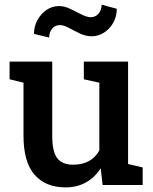

<svg xmlns="http://www.w3.org/2000/svg" viewBox="-20 -792 656 822"><path d="M260.7 10.3Q175.8 10.3 128.2 -43.7Q80.6 -97.7 80.6 -211.4V-438L21 -452.6V-528.3H203.6V-210.4Q203.6 -142.1 225.3 -114.5Q247.1 -86.9 292.5 -86.9Q371.6 -86.9 405.3 -147.9V-438L338.9 -452.6V-528.3H528.3V-89.8L590.8 -75.2V0H419.4L411.1 -71.8Q386.2 -32.2 347.9 -11Q309.6 10.3 260.7 10.3ZM190.4 -631.3 125.5 -647Q125.5 -678.7 140.1 -705.8Q154.8 -732.9 179.2 -749.5Q203.6 -766.1 232.4 -766.1Q255.4 -766.1 280.5 -754.2Q305.7 -742.2 328.9 -730.2Q352.1 -718.3 368.7 -718.3Q388.7 -718.3 401.9 -733.6Q415 -749 415 -772L480 -754.4Q480 -721.7 465.1 -695.1Q450.2 -668.5 425.8 -652.6Q401.4 -636.7 372.1 -636.7Q347.2 -636.7 322 -648.7Q296.9 -660.6 274.9 -672.6Q252.9 -684.6 236.3 -684.6Q215.8 -684.6 203.1 -668.9Q190.4 -653.3 190.4 -631.3Z"/></svg>

Font: Roboto Slab Medium
Style: Regular
Weight: 500
Designer: Google
Version: Version 2.001; ttfautohint (v1.8.3)